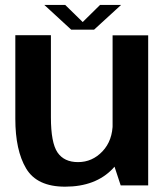

<svg xmlns="http://www.w3.org/2000/svg" viewBox="-20 -732 664 758"><path d="M456.5 0H565V-592.5H424.5V-97ZM181 -593H40.5V-263Q40.5 -138.5 83.2 -66.8Q126 5 237 5Q357.5 5 425.5 -66.5Q493.5 -138 493.5 -214L425 -246.5Q425 -177.5 384.8 -134.8Q344.5 -92 288 -92Q233 -92 207 -130.2Q181 -168.5 181 -269ZM261 -615H351.5L458 -712.5H375L306.5 -645L237.5 -712.5H155Z"/></svg>

Font: Anybody UltraCondensed Thin SemiBold
Style: Regular
Weight: 600
Version: Version 1.111